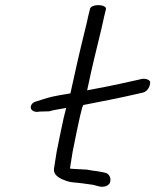

<svg xmlns="http://www.w3.org/2000/svg" viewBox="-20 -734 607 750"><path d="M331.6 -699.3 325.5 -674.7C322 -657.2 316.8 -635.2 309.8 -607.5C292.9 -540 269.6 -437.1 255 -369.2L212.4 -362C168.5 -354.1 158.1 -349.2 122 -338C104.2 -333.5 97.8 -319.9 100.8 -310.3C103.8 -301.5 116.5 -294.1 133.5 -298.1L172.5 -299.2C183.3 -302.6 204.2 -307 240 -312.6L238.3 -311.5C232.8 -292.2 225.7 -261.3 217 -218.5L201.4 -141.7L191 -76C188 -57.3 201.4 -42.5 225.4 -32.8C239.9 -26.2 254.3 -22.2 268.9 -21.3C294.5 -19.4 318.2 -15.4 343 -12.1L369.5 -5.3C389.1 -2 403.3 -9 409.1 -19.2C416 -38.9 406.5 -52.6 395.5 -57.7L395.1 -58.1L394.6 -58.3C350.5 -68.5 350.1 -65 319.8 -71.4C282.5 -73.5 253.1 -74.3 253.3 -76L263.7 -141.2L279.1 -217.5C289.4 -267.5 297 -300.3 301.3 -314.6C303.1 -318.5 304.1 -320.7 305.4 -323.8C368.3 -336.4 441.1 -349.8 509.2 -365.7L538.6 -372.4C556.6 -377.1 567.1 -396.7 566.6 -414C564.6 -421 553.1 -427.6 535.8 -426L535.3 -425.9L504.8 -419C425.2 -401 362.4 -388.6 320.4 -381.2C323.9 -396.4 329.6 -422.7 336.5 -455.3C349.6 -515.2 376.6 -618.4 387.3 -671.3L393.7 -697.6L394 -699C395.6 -709.1 377.5 -714.2 362.7 -714C349.2 -713.9 334 -709.3 331.6 -699.3Z"/></svg>

Font: MewTooHand
Style: BdIta
Weight: 400
Designer: Mew Too, Robert Jablonski
Version: Version 0.77